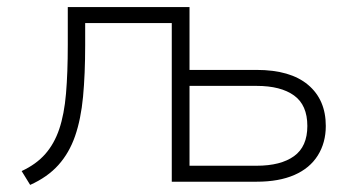

<svg xmlns="http://www.w3.org/2000/svg" viewBox="-20 -512 1001 541"><path d="M65 9 41 -30Q82 -49 107.5 -78Q133 -107 147 -148.5Q161 -190 166 -248.5Q171 -307 171 -386V-492H514V-315H703Q798 -315 848 -273Q898 -231 898 -157Q898 -110 875.5 -74Q853 -38 809.5 -19Q766 0 703 0H464V-447H220V-385Q220 -303 214 -239.5Q208 -176 191.5 -128.5Q175 -81 144.5 -47Q114 -13 65 9ZM514 -45H703Q771 -45 808.5 -72Q846 -99 846 -157Q846 -216 808.5 -243Q771 -270 703 -270H514Z"/></svg>

Font: Nunito Sans 7pt ExtraLight
Style: Regular
Weight: 250
Designer: Vernon Adams
Foundry: Vernon Adams
Version: Version 3.101;gftools[0.9.27]